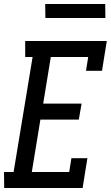

<svg xmlns="http://www.w3.org/2000/svg" viewBox="-36 -940 556 960"><path d="M-15 0 -16 -80H32L127 -655H90V-735H498L474 -586H394L405 -655H218L180 -422H372L358 -342H166L123 -80H310L321 -149H401L377 0ZM191 -850 190 -920H490L491 -850Z"/></svg>

Font: Iosevka Curly Slab Medium
Style: Italic
Weight: 500
Italic angle: -9°
Monospace: yes
Designer: Belleve Invis
Foundry: Belleve Invis
Version: Version 22.1.2; ttfautohint (v1.8.4)